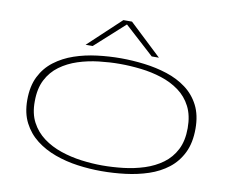

<svg xmlns="http://www.w3.org/2000/svg" viewBox="-97 -1073 1441 1207"><g transform="rotate(10 623.5 -469.5)"><path d="M622 10Q547 10 471 -0.5Q395 -11 326 -36Q257 -61 203.5 -102.5Q150 -144 118.5 -205Q87 -266 87 -350Q87 -438 118 -500Q149 -562 203 -603Q257 -644 325.5 -667.5Q394 -691 470.5 -700.5Q547 -710 622 -710Q696 -710 772.5 -700.5Q849 -691 918.5 -668.5Q988 -646 1042.5 -605.5Q1097 -565 1128.5 -503.5Q1160 -442 1160 -355Q1160 -265 1129 -201.5Q1098 -138 1044.5 -96.5Q991 -55 922 -32Q853 -9 776 0.5Q699 10 622 10ZM622 -26Q688 -26 757 -34Q826 -42 889.5 -62.5Q953 -83 1003 -119.5Q1053 -156 1082 -212.5Q1111 -269 1111 -350Q1111 -431 1082 -487.5Q1053 -544 1003 -580.5Q953 -617 889.5 -637.5Q826 -658 757 -666Q688 -674 622 -674Q557 -674 488 -666Q419 -658 356 -637.5Q293 -617 243 -580.5Q193 -544 164 -487.5Q135 -431 135 -350Q134 -272 163.5 -216.5Q193 -161 243 -124Q293 -87 356.5 -65.5Q420 -44 488.5 -35Q557 -26 622 -26ZM388 -755 595 -949H650L856 -755H810L622 -926L433 -755Z"/></g></svg>

Font: Georama ExtraExtended ExtraLight
Style: Regular
Weight: 200
Width: 8
Designer: Jean-Baptiste Levee
Foundry: Production Type
Version: Version 1.000